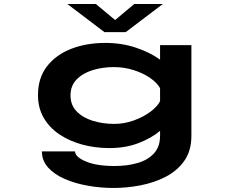

<svg xmlns="http://www.w3.org/2000/svg" viewBox="-20 -724 1140 953"><path d="M523 11Q452.5 11 388.8 -6.2Q325 -23.5 275.2 -56.8Q225.5 -90 197 -139.2Q168.5 -188.5 168.5 -252Q168.5 -337 213.2 -394.8Q258 -452.5 333.8 -481.8Q409.5 -511 502.5 -511Q585 -511 655.2 -487.2Q725.5 -463.5 774.5 -428V-500H930V-49.5Q930 24.5 894.8 74.2Q859.5 124 802.2 153.5Q745 183 677.2 196Q609.5 209 544 209Q480 209 417 198Q354 187 302 164.5Q250 142 219 107.8Q188 73.5 188 27.5H352.5Q353 55 406.2 77.5Q459.5 100 548.5 100Q612 100 663.2 85Q714.5 70 744.5 37Q774.5 4 774.5 -50V-74.5Q731 -38 667 -13.5Q603 11 523 11ZM330 -250.5Q330 -202 360.8 -170.8Q391.5 -139.5 441.2 -124.2Q491 -109 547.5 -109Q596.5 -109 643.8 -126Q691 -143 726.2 -169Q761.5 -195 774.5 -222V-286.5Q759 -314 724.2 -337.8Q689.5 -361.5 642.8 -376.2Q596 -391 545 -391Q489.5 -391 440.2 -376Q391 -361 360.5 -329.8Q330 -298.5 330 -250.5ZM314.5 -704H456L551.5 -624.5L646 -704H788L604 -564.5H498.5Z"/></svg>

Font: Trispace Expanded SemiBold
Style: Regular
Weight: 600
Width: 7
Designer: Tyler Finck
Foundry: Etcetera Type Company
Version: Version 1.210; ttfautohint (v1.8.3)